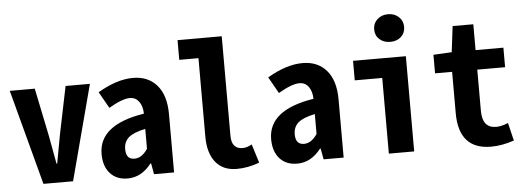

<svg xmlns="http://www.w3.org/2000/svg" viewBox="-52 -966 3084 1128"><g transform="rotate(-5 1490.0 -402.0)"><path d="M163.1 0 13.7 -561.5H161.1L218.8 -281.2Q223.6 -252.9 234.4 -196.3Q245.1 -139.6 250 -111.3H253.9Q275.4 -224.6 285.2 -281.2L342.8 -561.5H486.3L337.9 0Z M659.2 11.7Q593.8 11.7 556.2 -30.3Q518.6 -72.3 518.6 -144.5Q518.6 -317.4 787.1 -359.4Q786.1 -404.3 766.1 -431.2Q746.1 -458 712.9 -458Q668 -458 587.9 -411.1L533.2 -507.8Q645.5 -574.2 741.2 -574.2Q830.1 -574.2 881.8 -514.6Q933.6 -455.1 933.6 -342.8V0H815.4L803.7 -64.5H799.8Q741.2 11.7 659.2 11.7ZM709 -100.6Q752.9 -100.6 787.1 -152.3V-269.5Q716.8 -254.9 688 -229.5Q659.2 -204.1 659.2 -161.1Q659.2 -100.6 709 -100.6Z M1302.7 11.7Q1221.7 11.7 1178.2 -42.5Q1134.8 -96.7 1134.8 -193.4V-656.2H1021.5V-772.5H1282.2V-185.5Q1282.2 -107.4 1348.6 -107.4Q1372.1 -107.4 1402.3 -124L1436.5 -13.7Q1369.1 11.7 1302.7 11.7Z M1659.2 11.7Q1593.8 11.7 1556.2 -30.3Q1518.6 -72.3 1518.6 -144.5Q1518.6 -317.4 1787.1 -359.4Q1786.1 -404.3 1766.1 -431.2Q1746.1 -458 1712.9 -458Q1668 -458 1587.9 -411.1L1533.2 -507.8Q1645.5 -574.2 1741.2 -574.2Q1830.1 -574.2 1881.8 -514.6Q1933.6 -455.1 1933.6 -342.8V0H1815.4L1803.7 -64.5H1799.8Q1741.2 11.7 1659.2 11.7ZM1709 -100.6Q1752.9 -100.6 1787.1 -152.3V-269.5Q1716.8 -254.9 1688 -229.5Q1659.2 -204.1 1659.2 -161.1Q1659.2 -100.6 1709 -100.6Z M2200.2 0V-446.3H2038.1V-561.5H2349.6V0ZM2266.6 -653.3Q2227.5 -653.3 2202.6 -675.8Q2177.7 -698.2 2177.7 -734.4Q2177.7 -769.5 2202.6 -793Q2227.5 -816.4 2266.6 -816.4Q2304.7 -816.4 2329.6 -793Q2354.5 -769.5 2354.5 -734.4Q2354.5 -698.2 2329.6 -675.8Q2304.7 -653.3 2266.6 -653.3Z M2802.7 11.7Q2612.3 11.7 2612.3 -203.1V-446.3H2511.7V-555.7L2620.1 -561.5L2638.7 -713.9H2760.7V-561.5H2924.8V-446.3H2760.7V-203.1Q2760.7 -101.6 2842.8 -101.6Q2873 -101.6 2913.1 -118.2L2938.5 -12.7Q2867.2 11.7 2802.7 11.7Z"/></g></svg>

Font: Gen Shin Gothic Monospace Bold
Style: Bold
Weight: 700
Designer: [Source Han Sans]
Ryoko NISHIZUKA  (kana & ideographs); Paul D. Hunt (Latin, Greek & Cyrillic); Wenlong ZHANG  (bopomofo
Version: Version 1.002.20150607